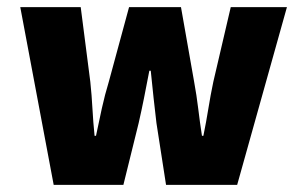

<svg xmlns="http://www.w3.org/2000/svg" viewBox="-20 -520 838 540"><path d="M37 -500H207L234 -290Q238 -252 240 -214.5Q242 -177 246 -138H250Q258 -177 266.5 -215.5Q275 -254 286 -290L343 -500H489L526 -290Q533 -252 537.5 -214.5Q542 -177 548 -138H552Q560 -177 566 -214.5Q572 -252 580 -290L629 -500H787L647 0H447L420 -174Q416 -209 412 -244Q408 -279 404 -321H400Q392 -279 385 -244Q378 -209 370 -174L327 0H131Z"/></svg>

Font: Kilde Sans Black
Style: Regular
Weight: 900
Italic angle: -3°
Designer: Paul D. Hunt
Foundry: Adobe Systems Incorporated
Version: Version 1.050;PS Version 1.000;hotconv 1.0.70;makeotf.lib2.5